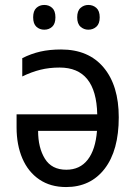

<svg xmlns="http://www.w3.org/2000/svg" viewBox="-20 -746 550 776"><path d="M227 -546Q338 -546 399 -473Q460 -400 460 -272Q460 -138 403 -64Q346 10 247 10Q184 10 139 -20.5Q94 -51 70.5 -105.5Q47 -160 47 -231V-284H373Q369 -473 221 -473Q179 -473 143 -464Q107 -455 70 -437V-511Q106 -529 143 -537.5Q180 -546 227 -546ZM134 -217Q134 -149 161.5 -104.5Q189 -60 248 -60Q303 -60 334.5 -100.5Q366 -141 372 -217ZM114 -676Q114 -702 127 -714Q140 -726 159 -726Q178 -726 191 -714Q204 -702 204 -676Q204 -650 191 -638Q178 -626 159 -626Q140 -626 127 -638Q114 -650 114 -676ZM292 -676Q292 -702 305.5 -714Q319 -726 337 -726Q356 -726 369.5 -714Q383 -702 383 -676Q383 -650 369.5 -638Q356 -626 337 -626Q319 -626 305.5 -638Q292 -650 292 -676Z"/></svg>

Font: Noto Sans SemiCondensed
Style: Regular
Weight: 400
Width: 4
Designer: Monotype Design Team
Foundry: Monotype Imaging Inc.
Version: Version 2.013; ttfautohint (v1.8.4.7-5d5b)